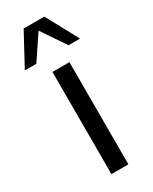

<svg xmlns="http://www.w3.org/2000/svg" viewBox="-219 -767 648 813"><g transform="rotate(-30 105.0 -360.0)"><path d="M67.9 0V-499.5H150.9V0ZM-30.3 -563.5 54.2 -719.7H155.3L239.7 -563.5H183.6L104.5 -680.2L25.9 -563.5Z"/></g></svg>

Font: Pontano Sans
Style: Regular
Weight: 400
Designer: Vernon Adams
Foundry: Vernon Adams
Version: Version 2.001